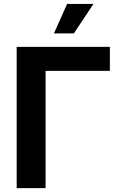

<svg xmlns="http://www.w3.org/2000/svg" viewBox="-20 -969 623 989"><path d="M545.9 -727.5V-604H214.8V0H65.9V-727.5ZM257.8 -796.9 325.7 -948.7H461.4L360.4 -796.9Z"/></svg>

Font: Inter
Style: Bold
Weight: 700
Designer: Rasmus Andersson
Foundry: rsms
Version: Version 4.001;git-9221beed3